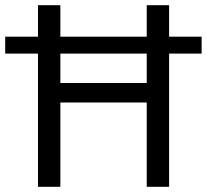

<svg xmlns="http://www.w3.org/2000/svg" viewBox="-73 -718 795 738"><path d="M491 0V-698H577V0ZM73 0V-698H159V0ZM146 -324V-399H504V-324ZM-53 -512V-577H702V-512Z"/></svg>

Font: Azeret Mono Light
Style: Regular
Weight: 300
Designer: Martin Vácha
Foundry: Displaay
Version: Version 1.002